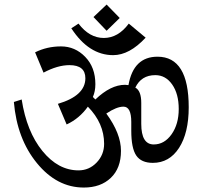

<svg xmlns="http://www.w3.org/2000/svg" viewBox="-20 -830 907 854"><path d="M680.6 -577.8Q819.4 -577.8 819.4 -352.8Q819.4 -238.9 776.4 -172.2Q733.3 -105.6 659.7 -105.6Q608.3 -105.6 586.1 -138.2Q563.9 -170.8 563.9 -248.6V-287.5Q563.9 -355.6 529.2 -355.6Q498.6 -355.6 452.8 -325Q518.1 -236.1 518.1 -159Q518.1 -81.9 472.9 -38.9Q427.8 4.2 352.8 4.2Q233.3 4.2 144.4 -104.2Q55.6 -212.5 41.7 -376.4L76.4 -387.5Q98.6 -244.4 168.8 -158.3Q238.9 -72.2 329.2 -72.2Q376.4 -72.2 409.7 -106.9Q443.1 -141.7 443.1 -190.3Q443.1 -281.9 370.8 -355.6Q333.3 -302.8 276.4 -276.4L237.5 -368.1Q359.7 -404.2 359.7 -481.9Q359.7 -540.3 288.9 -540.3Q236.1 -540.3 173.6 -506.9L136.1 -597.2Q188.9 -623.6 251.4 -623.6Q313.9 -623.6 359 -577.1Q404.2 -530.6 404.2 -455.6Q404.2 -423.6 393.1 -398.6L404.2 -387.5Q472.2 -452.8 536.1 -452.8Q541.7 -452.8 551.4 -451.4Q573.6 -577.8 680.6 -577.8ZM581.9 -440.3Q608.3 -426.4 608.3 -372.2V-279.2Q608.3 -187.5 663.9 -187.5Q711.1 -187.5 743.1 -232.6Q775 -277.8 775 -345.1Q775 -412.5 745.8 -454.2Q716.7 -495.8 670.8 -495.8Q608.3 -495.8 581.9 -440.3ZM297.2 -704.2 329.2 -725Q377.8 -661.1 441.7 -661.1Q505.6 -661.1 552.8 -725L627.8 -662.5Q555.6 -584.7 483.3 -584.7Q375 -584.7 297.2 -704.2ZM454.2 -809.7 512.5 -750 454.2 -693.1 395.8 -754.2Z"/></svg>

Font: Sree Krushnadevaraya
Style: Regular
Weight: 400
Designer: Purushoth Kumar Guthula
Foundry: Andhrapradesh Society for Knowledge Networks
Version: Version 1.0.5; ttfautohint (v1.2.42-39fb)